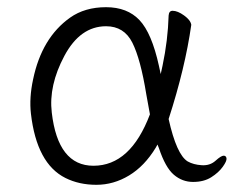

<svg xmlns="http://www.w3.org/2000/svg" viewBox="-20 -501 650 534"><path d="M162 -6Q82 -46 66 -185Q61 -229 72 -280Q96 -396 175 -452Q216 -481 275 -481Q334 -481 368 -445Q402 -409 422 -318L427 -295L432 -318Q447 -389 449 -458Q450 -471 460 -471Q474 -471 492 -458Q510 -445 512 -432Q495 -312 449 -170Q471 -71 502 -52Q518 -43 541 -41.5Q564 -40 579.5 -54Q595 -68 602 -68Q609 -68 610 -60.5Q611 -53 599.5 -37Q588 -21 567.5 -8Q547 5 517 5Q487 5 463.5 -15Q440 -35 422 -89L418 -99L413 -90Q382 -39 339 -13Q296 13 248 13Q200 13 162 -6ZM240 -40Q343 -40 397 -183Q392 -210 387 -238Q371 -337 348 -382.5Q325 -428 275 -428Q203 -428 159 -345.5Q115 -263 124 -188Q141 -40 240 -40Z"/></svg>

Font: LXGW WenKai TC Light
Style: Regular
Weight: 300
Designer: LXGW / Fontworks Inc.
Foundry: LXGW / Fontworks Inc.
Version: Version 1.330